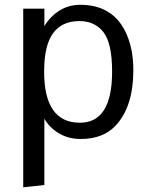

<svg xmlns="http://www.w3.org/2000/svg" viewBox="-20 -572 640 807"><path d="M165.5 -271Q165.5 -56.2 315.9 -56.2Q451.2 -56.2 451.2 -271Q451.2 -390.1 414.8 -436.8Q378.4 -483.4 314.5 -483.4Q189.5 -483.4 169.9 -338.9Q165.5 -308.6 165.5 -271ZM319.3 12.2Q267.6 12.2 227.5 -11.7Q187.5 -35.6 166.5 -73.2V205.6L77.6 215.3V-535.6H166.5V-461.9Q189.9 -502 229 -526.9Q268.1 -551.8 317.4 -551.8Q449.7 -551.8 505.4 -442.4Q540.5 -373 540.5 -277.3Q540.5 -124.5 466.8 -44.9Q414.1 12.2 319.3 12.2Z"/></svg>

Font: Oxygen Mono
Style: Regular
Weight: 400
Designer: Vernon Adams
Foundry: Vernon Adams
Version: Version 0.201; ttfautohint (v0.8) -r 50 -G 200 -x